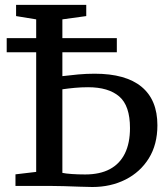

<svg xmlns="http://www.w3.org/2000/svg" viewBox="-20 -763 682 788"><path d="M359 4.5Q338 4.5 306.8 3.2Q275.5 2 242.2 1Q209 0 182 0H43.5V-47.5L128.5 -57.5V-683.5L46 -697V-743H334V-697L236 -683.5V-450.5Q267.5 -454.5 301.2 -457.5Q335 -460.5 368.5 -460.5Q496 -460.5 561 -406.8Q626 -353 626 -249Q626 -170 590.8 -113.2Q555.5 -56.5 495 -26Q434.5 4.5 359 4.5ZM329.5 -47Q390 -47 430.8 -68.8Q471.5 -90.5 492.5 -133Q513.5 -175.5 513.5 -237.5Q513.5 -329.5 469.2 -367.2Q425 -405 341.5 -405Q313.5 -405 286.8 -402.5Q260 -400 236 -396.5V-53.5Q250 -50.5 274.8 -48.8Q299.5 -47 329.5 -47ZM459.5 -606.5V-548.5H7.5V-606.5Z"/></svg>

Font: Merriweather 28pt
Style: Regular
Weight: 400
Version: Version 2.100